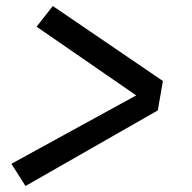

<svg xmlns="http://www.w3.org/2000/svg" viewBox="-20 -659 640 640"><path d="M65 -39 18 -113 434 -341 102 -570 156 -639 523 -389 506 -291Z"/></svg>

Font: Iosevka SS04 Medium Extended
Style: Italic
Weight: 500
Width: 7
Italic angle: -9°
Monospace: yes
Designer: Belleve Invis
Foundry: Belleve Invis
Version: Version 19.0.0; ttfautohint (v1.8.4)